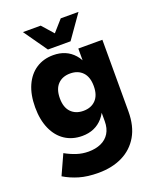

<svg xmlns="http://www.w3.org/2000/svg" viewBox="-165 -828 918 1117"><g transform="rotate(-20 293.5 -270.0)"><path d="M249 190Q181 190 130.5 175Q80 160 39 135L95 12Q129 31 164 42.5Q199 54 237 54Q281 54 314.5 39Q348 24 366.5 -6Q385 -36 385 -80V-177L404 -294L385 -393V-530H534V-87Q534 4 498 65.5Q462 127 398 158.5Q334 190 249 190ZM234 -44Q173 -44 127.5 -74Q82 -104 57 -160.5Q32 -217 32 -294Q32 -372 57 -428Q82 -484 127.5 -514Q173 -544 234 -544Q314 -544 362.5 -489.5Q411 -435 411 -334V-255Q411 -155 362.5 -99.5Q314 -44 234 -44ZM290 -179Q338 -179 366.5 -208.5Q395 -238 395 -294Q395 -351 366.5 -380.5Q338 -410 290 -410Q242 -410 213.5 -380.5Q185 -351 185 -294Q185 -238 213.5 -208.5Q242 -179 290 -179ZM221 -585 349 -730H459L357 -585ZM217 -585 115 -730H225L353 -585Z"/></g></svg>

Font: Radio Canada Big
Style: Regular
Weight: 400
Designer: Étienne Aubert Bonn
Foundry: Coppers and Brasses
Version: Version 1.001